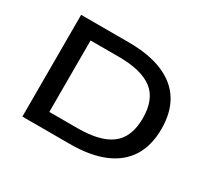

<svg xmlns="http://www.w3.org/2000/svg" viewBox="-138 -928 1250 1152"><g transform="rotate(30 486.5 -352.5)"><path d="M124 0V-705H453Q595 -705 691 -664.5Q787 -624 835.5 -546Q884 -468 884 -353Q884 -238 835 -159.5Q786 -81 690 -40.5Q594 0 453 0ZM250 -105H446Q603 -105 679 -163.5Q755 -222 755 -353Q755 -483 679 -541.5Q603 -600 446 -600H250Z"/></g></svg>

Font: Nunito Sans 7pt Expanded SemiBold
Style: Regular
Weight: 600
Width: 7
Designer: Vernon Adams
Foundry: Vernon Adams
Version: Version 3.101;gftools[0.9.27]